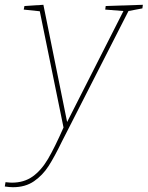

<svg xmlns="http://www.w3.org/2000/svg" viewBox="-70 -545 616 801"><path d="M526 -525 524 -510 466 -499 209 5 189 44Q157 110 132.5 148Q108 186 72 211Q36 236 -16 236Q-30 236 -50 233L-47 215Q-29 217 -20 217Q30 217 66 191.5Q102 166 130 118.5Q158 71 195 -13L96 -498L29 -505L32 -520L111 -525L210 -36L445 -499L369 -505L371 -520Z"/></svg>

Font: Bitter Pro Thin
Style: Italic
Weight: 250
Italic angle: -9°
Designer: Sol Matas, and Bitter project Authors
Foundry: Sol Matas
Version: Version 1.010